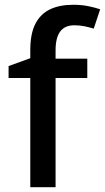

<svg xmlns="http://www.w3.org/2000/svg" viewBox="-20 -785 440 805"><path d="M346 -458H213V0H107V-458H16V-508L107 -541V-575Q107 -644 128.5 -685.5Q150 -727 190 -746Q230 -765 287 -765Q322 -765 351 -759Q380 -753 400 -746L373 -665Q357 -670 336 -674.5Q315 -679 292 -679Q252 -679 232.5 -653Q213 -627 213 -574V-539H346Z"/></svg>

Font: Noto Sans Devanagari Medium
Style: Regular
Weight: 500
Version: Version 2.003